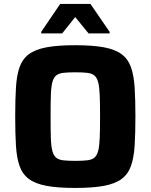

<svg xmlns="http://www.w3.org/2000/svg" viewBox="-20 -919 743 947"><path d="M351 8Q264.5 8 209 -2.4Q153.5 -12.9 122 -36.6Q90.6 -60.3 76.4 -100.7Q62.2 -141.2 58.6 -201.2Q55 -261.3 55 -344Q55 -426.7 58.6 -486.8Q62.2 -546.8 76.4 -587.3Q90.6 -627.7 122 -651.4Q153.5 -675.1 209 -685.6Q264.5 -696 351 -696Q437.4 -696 493 -685.6Q548.5 -675.1 580.1 -651.4Q611.8 -627.7 626.1 -587.3Q640.3 -546.8 644.1 -486.8Q647.9 -426.7 647.9 -344Q647.9 -261.3 644.1 -201.2Q640.3 -141.2 626.1 -100.7Q611.8 -60.3 580.1 -36.6Q548.5 -12.9 493 -2.4Q437.4 8 351 8ZM351 -125.6Q386.7 -125.6 409.5 -128.2Q432.4 -130.7 445.2 -141.1Q458.1 -151.6 464.2 -174.7Q470.3 -197.9 471.9 -238.9Q473.5 -279.8 473.5 -344Q473.5 -408.2 471.9 -449.1Q470.3 -490.1 464.2 -513.3Q458.1 -536.4 445.2 -546.9Q432.4 -557.3 409.5 -559.8Q386.7 -562.4 351 -562.4Q315.8 -562.4 293 -559.8Q270.1 -557.3 257.2 -546.9Q244.2 -536.4 238.2 -513.3Q232.1 -490.1 230.8 -449.1Q229.5 -408.2 229.5 -344Q229.5 -279.8 230.8 -238.9Q232.1 -197.9 238.2 -174.7Q244.2 -151.6 257.2 -141.1Q270.1 -130.7 293 -128.2Q315.8 -125.6 351 -125.6ZM183.2 -754.3V-761.8L276.8 -899.5H426.2L520.7 -761.8V-754.3H416.7L351 -834.8L286.7 -754.3Z"/></svg>

Font: Saira Thin
Style: Regular
Weight: 100
Designer: Hector Gatti with collaboration of the Omnibus-Type team
Foundry: Omnibus-Type
Version: Version 1.101